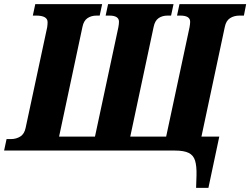

<svg xmlns="http://www.w3.org/2000/svg" viewBox="-56 -734 1220 936"><path d="M900 182 902 120Q903 75 895 49Q887 23 864 11.5Q841 0 797 0H-36L-24 -56H-3Q23 -56 43 -68.5Q63 -81 69 -111L174 -601Q176 -615 176 -626Q176 -658 120 -658H104L116 -714H442L430 -658H415Q389 -658 370.5 -645.5Q352 -633 346 -603L232 -68H407L521 -601Q524 -617 524 -628Q524 -658 477 -658H459L471 -714H790L778 -658H761Q735 -658 717 -645.5Q699 -633 693 -603L579 -68H754L868 -601Q871 -617 871 -628Q871 -658 823 -658H807L819 -714H1144L1133 -658H1112Q1085 -658 1065.5 -645.5Q1046 -633 1040 -603L926 -68H1013L960 182Z"/></svg>

Font: Noto Serif SemiCondensed ExtraBold
Style: Italic
Weight: 800
Width: 4
Italic angle: -12°
Designer: Monotype Design Team
Foundry: Monotype Imaging Inc.
Version: Version 2.014; ttfautohint (v1.8.4.7-5d5b)